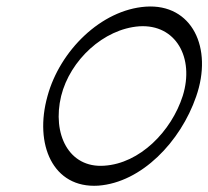

<svg xmlns="http://www.w3.org/2000/svg" viewBox="-20 -570 658 606"><path d="M290 16C427 6 550 -123 599 -265C653 -419 586 -559 440 -549C299 -539 169 -410 130 -267C87 -114 147 25 290 16ZM173 -267C201 -380 307 -479 420 -487C535 -494 594 -388 557 -268C521 -155 421 -54 309 -47C197 -39 144 -147 173 -267Z"/></svg>

Font: Nupuram ExtraLight Oblique
Style: Regular
Weight: 200
Designer: Santhosh Thottingal (santhosh.thottingal@gmail.com)
Foundry: SMC
Version: Version 1.000